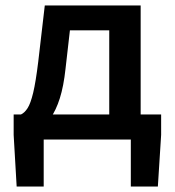

<svg xmlns="http://www.w3.org/2000/svg" viewBox="-20 -511 640 703"><path d="M380 0V-400H236L220 -260Q213 -195 199 -151Q185 -107 165.5 -80Q146 -53 122.5 -40Q99 -27 72 -24L57 -92Q70 -98 81 -115Q92 -132 101.5 -171.5Q111 -211 120 -285L144 -491H495V0ZM41 172 30 -17V-92H570V-17L558 172H459V0H140V172Z"/></svg>

Font: Source Code Pro SemiBold
Style: Regular
Weight: 600
Monospace: yes
Designer: Paul D. Hunt, Teo Tuominen
Foundry: Adobe Systems Incorporated
Version: Version 1.018;hotconv 1.0.116;makeotfexe 2.5.65601